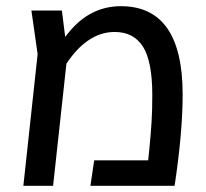

<svg xmlns="http://www.w3.org/2000/svg" viewBox="-20 -598 663 618"><path d="M369.1 -578.1Q567.9 -578.1 567.9 -293.9Q567.9 -171.4 542 0H271L283.2 -82H457Q457 -83 461.2 -123.8Q465.3 -164.6 467.8 -204.8Q470.2 -245.1 470.2 -291Q470.2 -400.4 440.2 -447.8Q410.2 -495.1 349.1 -495.1Q261.7 -495.1 193.8 -393.1L150.9 0H55.2L101.1 -423.8L81.1 -564H179.2L189.9 -479Q262.2 -578.1 369.1 -578.1Z"/></svg>

Font: FiraGO
Style: Regular
Weight: 400
Designer: bBox Type
Foundry: bBox Type GmbH
Version: Version 1.001;PS 001.001;hotconv 1.0.88;makeotf.lib2.5.64775